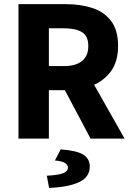

<svg xmlns="http://www.w3.org/2000/svg" viewBox="-20 -672 640 931"><path d="M69.6 0V-651.8H301.1Q370.2 -651.8 427.2 -633.5Q484.1 -615.3 518.4 -570.8Q552.6 -526.3 552.6 -448.8Q552.6 -374.3 518.4 -327Q484.1 -279.7 427.2 -257.1Q370.2 -234.5 301.1 -234.5H217V0ZM217 -351.5H289.1Q347.3 -351.5 377.7 -376.2Q408.2 -400.8 408.2 -448.8Q408.2 -497.1 377.7 -516Q347.3 -534.8 289.1 -534.8H217ZM274.1 -273.4 376 -367.7 584 0H419.1ZM218 239.1 207 180.1Q265.6 176.8 287.6 167.4Q309.5 158 309.5 140.9Q309.5 126.8 294.7 118Q279.9 109.1 246.3 106.1L274.5 52.1Q354.8 58.6 385.1 78.7Q415.3 98.7 415.3 135.6Q415.3 186.7 363.4 211.2Q311.5 235.7 218 239.1Z"/></svg>

Font: Source Code Pro ExtraLight
Style: Regular
Weight: 200
Monospace: yes
Designer: Paul D. Hunt, Teo Tuominen
Foundry: Adobe
Version: Version 1.026;hotconv 1.1.0;makeotfexe 2.6.0